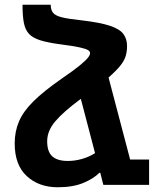

<svg xmlns="http://www.w3.org/2000/svg" viewBox="-20 -780 665 810"><path d="M416 0 403 -51H399Q376 -27 332 -8.5Q288 10 224 10Q144 10 93 -37Q42 -84 42 -175Q42 -225 60 -267.5Q78 -310 121.5 -353Q165 -396 240 -448Q291 -483 316.5 -504Q342 -525 351 -536.5Q360 -548 360 -556Q360 -563 351.5 -568.5Q343 -574 316.5 -580Q290 -586 235 -593Q182 -600 150 -610Q118 -620 102 -637.5Q86 -655 80.5 -684.5Q75 -714 75 -760H194Q194 -739 203.5 -726.5Q213 -714 241 -707Q269 -700 326 -694Q403 -685 444.5 -671Q486 -657 501 -636Q516 -615 516 -586Q516 -564 510.5 -544.5Q505 -525 488 -503.5Q471 -482 438 -453L529 -107H609V0ZM179 -184Q179 -140 200.5 -120.5Q222 -101 266 -101Q296 -101 326 -109.5Q356 -118 381 -134L321 -363Q248 -309 213.5 -268.5Q179 -228 179 -184Z"/></svg>

Font: Noto Sans Armenian SemiCondensed
Style: Bold
Weight: 700
Width: 4
Designer: Monotype Design Team
Foundry: Monotype Imaging Inc.
Version: Version 2.008; ttfautohint (v1.8.4.7-5d5b)